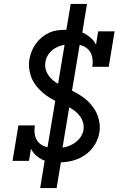

<svg xmlns="http://www.w3.org/2000/svg" viewBox="-20 -858 640 980"><path d="M276 -29Q254 -29 233 -32Q212 -35 194 -44Q176 -53 161.5 -67Q147 -81 138 -99L128 -37H44L74 -218H158Q154 -194 158 -170.5Q162 -147 177 -131Q192 -115 215 -108.5Q238 -102 262 -102Q284 -102 306.5 -106Q329 -110 350 -121.5Q371 -133 386.5 -152Q402 -171 406 -194Q409 -213 404.5 -230.5Q400 -248 390 -262.5Q380 -277 366.5 -288Q353 -299 338 -307.5Q323 -316 306.5 -322.5Q290 -329 274 -337Q258 -345 243 -353.5Q228 -362 214 -372.5Q200 -383 187.5 -395Q175 -407 164.5 -420.5Q154 -434 146 -449.5Q138 -465 133.5 -483Q129 -501 128 -519Q127 -537 130 -556Q134 -577 142 -597Q150 -617 163 -635Q176 -653 193.5 -667.5Q211 -682 231 -691Q251 -700 272.5 -703Q294 -706 314 -706Q338 -706 361.5 -702.5Q385 -699 405.5 -689.5Q426 -680 443 -665Q460 -650 470 -630L481 -698H565L535 -517H451Q455 -541 451 -564.5Q447 -588 432 -604Q417 -620 394.5 -626.5Q372 -633 348 -633Q327 -633 305 -628.5Q283 -624 263 -613Q243 -602 229 -583Q215 -564 212 -542Q208 -520 214.5 -500Q221 -480 234 -464.5Q247 -449 264 -438Q281 -427 299.5 -418Q318 -409 336.5 -400.5Q355 -392 372.5 -382Q390 -372 406.5 -360Q423 -348 437 -333Q451 -318 462 -301Q473 -284 479.5 -265Q486 -246 488.5 -224.5Q491 -203 487 -181Q483 -158 473 -136.5Q463 -115 447 -96.5Q431 -78 410.5 -64.5Q390 -51 367.5 -43Q345 -35 322 -32Q299 -29 276 -29ZM185 102 215 -80 218 -79 315 -662H353L312 -668L341 -838H424L394 -655L391 -656L294 -74H256L297 -67L269 102Z"/></svg>

Font: Iosevka Slab Extended
Style: Italic
Weight: 400
Width: 7
Italic angle: -9°
Monospace: yes
Designer: Belleve Invis
Foundry: Belleve Invis
Version: Version 11.1.0; ttfautohint (v1.8.3)